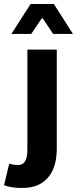

<svg xmlns="http://www.w3.org/2000/svg" viewBox="-71 -744 385 960"><path d="M20.5 81.1Q66.9 81.1 65.9 1V-496.1H212.9V-2.9Q212.9 136.2 121.1 180.2Q86.9 196.3 35.2 195.8Q-16.6 195.3 -50.8 182.1L-24.9 74.2Q-2 81.1 20.5 81.1ZM82 -724.1H198.2L293.9 -574.2H194.8L142.1 -652.8H138.2L85 -574.2H-14.2Z"/></svg>

Font: SourceSansPro-Bold
Style: Bold
Weight: 700
Designer: Paul D. Hunt
Foundry: Adobe Systems Incorporated
Version: Version 1.050;PS Version 1.000;hotconv 1.0.70;makeotf.lib2.5